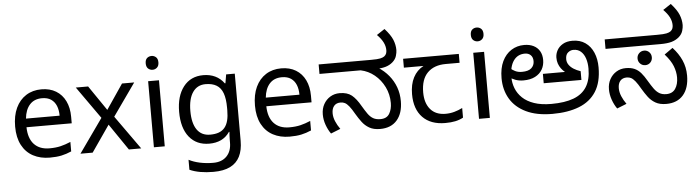

<svg xmlns="http://www.w3.org/2000/svg" viewBox="-56 -1051 5653 1552"><g transform="rotate(-5 2770.5 -275.0)"><path d="M292 -546Q361 -546 410.5 -516Q460 -486 486.5 -431.5Q513 -377 513 -304V-251H146Q148 -160 192.5 -112.5Q237 -65 317 -65Q368 -65 407.5 -74.5Q447 -84 489 -102V-25Q448 -7 408 1.5Q368 10 313 10Q237 10 178.5 -21Q120 -52 87.5 -113.5Q55 -175 55 -264Q55 -352 84.5 -415Q114 -478 167.5 -512Q221 -546 292 -546ZM291 -474Q228 -474 191.5 -433.5Q155 -393 148 -321H421Q421 -367 407 -401Q393 -435 364.5 -454.5Q336 -474 291 -474Z M756 -274 571 -536H671L809 -334L946 -536H1045L860 -274L1055 0H955L809 -214L661 0H562Z M1246 -536V0H1158V-536ZM1203 -737Q1223 -737 1238.5 -723.5Q1254 -710 1254 -681Q1254 -653 1238.5 -639Q1223 -625 1203 -625Q1181 -625 1166 -639Q1151 -653 1151 -681Q1151 -710 1166 -723.5Q1181 -737 1203 -737Z M1606 -546Q1659 -546 1701.5 -526Q1744 -506 1774 -465H1779L1791 -536H1861V9Q1861 85 1835 136.5Q1809 188 1756 214Q1703 240 1621 240Q1563 240 1514.5 231.5Q1466 223 1428 206V125Q1466 145 1517 156Q1568 167 1626 167Q1695 167 1734.5 126.5Q1774 86 1774 16V-5Q1774 -17 1775 -39.5Q1776 -62 1777 -71H1773Q1745 -30 1703.5 -10Q1662 10 1607 10Q1503 10 1444.5 -63Q1386 -136 1386 -267Q1386 -395 1444.5 -470.5Q1503 -546 1606 -546ZM1618 -472Q1551 -472 1514 -418.5Q1477 -365 1477 -266Q1477 -167 1513.5 -114.5Q1550 -62 1620 -62Q1661 -62 1690 -72.5Q1719 -83 1738 -105.5Q1757 -128 1766 -163Q1775 -198 1775 -246V-267Q1775 -340 1758.5 -385Q1742 -430 1707 -451Q1672 -472 1618 -472Z M2238 -546Q2307 -546 2356.5 -516Q2406 -486 2432.5 -431.5Q2459 -377 2459 -304V-251H2092Q2094 -160 2138.5 -112.5Q2183 -65 2263 -65Q2314 -65 2353.5 -74.5Q2393 -84 2435 -102V-25Q2394 -7 2354 1.5Q2314 10 2259 10Q2183 10 2124.5 -21Q2066 -52 2033.5 -113.5Q2001 -175 2001 -264Q2001 -352 2030.5 -415Q2060 -478 2113.5 -512Q2167 -546 2238 -546ZM2237 -474Q2174 -474 2137.5 -433.5Q2101 -393 2094 -321H2367Q2367 -367 2353 -401Q2339 -435 2310.5 -454.5Q2282 -474 2237 -474Z M2993 12Q2940 12 2905.5 -8Q2871 -28 2847.5 -59.5Q2824 -91 2804 -125Q2779 -169 2761 -191Q2743 -213 2727.5 -221Q2712 -229 2692 -229Q2658 -229 2639.5 -207.5Q2621 -186 2621 -148Q2621 -116 2635 -82.5Q2649 -49 2672 -17L2594 14Q2571 -18 2556 -60Q2541 -102 2541 -145Q2541 -192 2561 -228Q2581 -264 2615 -284.5Q2649 -305 2691 -305Q2753 -305 2789 -276Q2825 -247 2859 -187Q2882 -148 2901 -121Q2920 -94 2943.5 -80.5Q2967 -67 3002 -67Q3054 -67 3075.5 -103.5Q3097 -140 3097 -190Q3097 -260 3067.5 -320Q3038 -380 2988.5 -420.5Q2939 -461 2877 -474H2543V-551H2968Q3022 -551 3043.5 -556Q3065 -561 3076 -569Q3089 -579 3093.5 -591.5Q3098 -604 3098 -618Q3098 -651 3082 -682.5Q3066 -714 3033 -747L3098 -790Q3145 -738 3162 -696.5Q3179 -655 3179 -612Q3179 -593 3171 -565.5Q3163 -538 3138 -516Q3113 -494 3078 -484Q3043 -474 2985 -474H2961L3018 -483Q3069 -451 3105 -407Q3141 -363 3160 -310.5Q3179 -258 3179 -198Q3179 -100 3130.5 -44Q3082 12 2993 12Z M3522 10Q3404 10 3339 -57Q3274 -124 3274 -245Q3274 -325 3303 -380.5Q3332 -436 3386 -465H3227V-537H3679V-465H3566Q3472 -465 3418.5 -411.5Q3365 -358 3365 -252Q3365 -165 3408 -114.5Q3451 -64 3531 -64Q3568 -64 3602 -73.5Q3636 -83 3668 -99V-21Q3639 -5 3604 2.5Q3569 10 3522 10Z M3884 -536V0H3796V-536ZM3841 -737Q3861 -737 3876.5 -723.5Q3892 -710 3892 -681Q3892 -653 3876.5 -639Q3861 -625 3841 -625Q3819 -625 3804 -639Q3789 -653 3789 -681Q3789 -710 3804 -723.5Q3819 -737 3841 -737Z M4390 -69Q4499 -69 4570.5 -96Q4642 -123 4677.5 -180.5Q4713 -238 4713 -328Q4713 -373 4701 -409.5Q4689 -446 4665 -467.5Q4641 -489 4604 -489Q4581 -489 4560.5 -472.5Q4540 -456 4540 -419Q4540 -394 4554 -373.5Q4568 -353 4592.5 -337.5Q4617 -322 4648 -312V-241H4342V-317H4521Q4503 -332 4490 -350Q4477 -368 4469.5 -389.5Q4462 -411 4462 -438Q4462 -469 4477.5 -497.5Q4493 -526 4524.5 -544.5Q4556 -563 4603 -563Q4664 -563 4707 -533Q4750 -503 4772.5 -450.5Q4795 -398 4795 -330Q4795 -210 4747 -134.5Q4699 -59 4608.5 -23.5Q4518 12 4392 12Q4264 12 4178 -29.5Q4092 -71 4049 -144Q4006 -217 4006 -311Q4006 -392 4033 -448Q4060 -504 4106.5 -533.5Q4153 -563 4211 -563Q4255 -563 4287 -547Q4319 -531 4336.5 -501Q4354 -471 4354 -429Q4354 -386 4334.5 -352Q4315 -318 4276.5 -298Q4238 -278 4181 -278Q4145 -278 4116 -289Q4087 -300 4066.5 -316Q4046 -332 4032 -348L4056 -414Q4065 -402 4081 -386.5Q4097 -371 4120.5 -359.5Q4144 -348 4175 -348Q4228 -348 4252 -370Q4276 -392 4276 -426Q4276 -458 4258 -475.5Q4240 -493 4211 -493Q4152 -493 4119 -446.5Q4086 -400 4086 -315V-311Q4086 -265 4103 -221.5Q4120 -178 4156 -143.5Q4192 -109 4250 -89Q4308 -69 4390 -69Z M5315 12Q5262 12 5227.5 -8Q5193 -28 5169.5 -59.5Q5146 -91 5126 -125Q5101 -169 5083 -191Q5065 -213 5049.5 -221Q5034 -229 5014 -229Q4980 -229 4961.5 -207.5Q4943 -186 4943 -148Q4943 -116 4957 -82.5Q4971 -49 4994 -17L4916 14Q4893 -18 4878 -60.5Q4863 -103 4863 -146Q4863 -192 4883 -228Q4903 -264 4937 -284.5Q4971 -305 5013 -305Q5055 -305 5084 -292Q5113 -279 5135.5 -253Q5158 -227 5181 -187Q5204 -148 5223.5 -121Q5243 -94 5266 -80.5Q5289 -67 5322 -67Q5372 -67 5396 -103Q5420 -139 5420 -194Q5420 -239 5402 -286Q5384 -333 5336 -387L5404 -435Q5451 -384 5476.5 -327Q5502 -270 5502 -203Q5502 -101 5453 -44.5Q5404 12 5315 12ZM5173 -315Q5149 -315 5132 -332Q5115 -349 5115 -374Q5115 -399 5132 -416Q5149 -433 5173 -433Q5198 -433 5214.5 -416Q5231 -399 5231 -374Q5231 -349 5214.5 -332Q5198 -315 5173 -315ZM4864 -474V-551H5290Q5344 -551 5366 -556Q5388 -561 5399 -569Q5412 -579 5416.5 -591.5Q5421 -604 5421 -618Q5421 -651 5405 -682.5Q5389 -714 5356 -747L5421 -790Q5468 -738 5485 -696.5Q5502 -655 5502 -612Q5502 -593 5494 -565.5Q5486 -538 5461 -516Q5435 -494 5400.5 -484Q5366 -474 5309 -474Z"/></g></svg>

Font: kannada25
Style: Book
Weight: 400
Designer: Jelle Bosma - Monotype Design Team
Foundry: Monotype Imaging Inc.
Version: Version 2.003